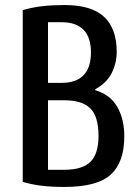

<svg xmlns="http://www.w3.org/2000/svg" viewBox="-20 -730 550 760"><path d="M235 10Q186 10 147 5.5Q108 1 70 -10V-690Q108 -701 147 -705.5Q186 -710 235 -710Q343 -710 392.5 -663Q442 -616 442 -525Q442 -480 422 -440.5Q402 -401 357 -377V-373Q417 -355 444.5 -306.5Q472 -258 472 -190Q472 -88 418.5 -39Q365 10 235 10ZM170 -58H235Q306 -58 338 -89.5Q370 -121 370 -192Q370 -268 338 -300.5Q306 -333 235 -333H170ZM170 -402H225Q281 -402 310.5 -432Q340 -462 340 -523Q340 -582 310.5 -612Q281 -642 225 -642H170Z"/></svg>

Font: Cuprum Medium
Style: Regular
Weight: 500
Designer: Jovanny Lemonad
Foundry: Jovanny Lemonad
Version: Version 3.000